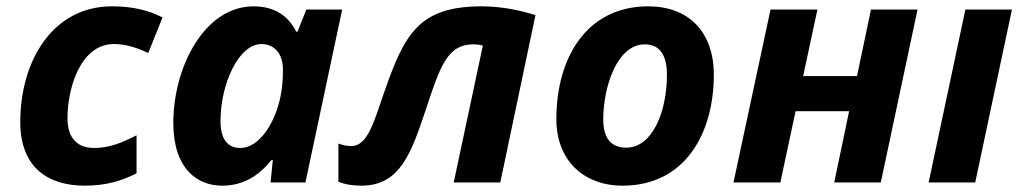

<svg xmlns="http://www.w3.org/2000/svg" viewBox="-20 -576 3230 606"><path d="M247 10C315 10 364 -5 411 -29V-149C366 -126 326 -109 277 -109C224 -109 193 -140 193 -203C193 -241 199 -278 210 -314C233 -386 276 -437 339 -437C382 -437 413 -424 448 -409L493 -521C448 -544 398 -556 333 -556C148 -556 44 -386 44 -191C44 -46 133 10 247 10Z M681 10C750 10 798 -23 837 -71H841L834 0H944L1060 -546H947L919 -476H915C891 -524 849 -556 780 -556C626 -556 527 -365 527 -188C527 -44 602 10 681 10ZM739 -109C697 -109 676 -138 676 -195C676 -310 733 -437 805 -437C848 -437 873 -404 873 -357C873 -326 871 -299 866 -275C850 -190 799 -109 739 -109Z M1121 10C1246 10 1280 -100 1325 -233C1369 -367 1393 -436 1473 -436C1484 -436 1495 -435 1504 -432L1412 0H1559L1670 -528C1631 -541 1568 -556 1501 -556C1303 -556 1257 -470 1193 -286C1161 -194 1141 -115 1089 -115C1074 -115 1061 -118 1048 -123V-2C1069 6 1093 10 1121 10Z M1945 10C2143 10 2233 -156 2233 -340C2233 -476 2153 -556 2026 -556C1831 -556 1736 -393 1736 -200C1736 -70 1822 10 1945 10ZM1957 -110C1908 -110 1884 -140 1884 -200C1884 -298 1926 -436 2015 -436C2067 -436 2085 -395 2085 -340C2085 -223 2039 -110 1957 -110Z M2443 0 2491 -225H2660L2613 0H2760L2876 -546H2729L2685 -336H2515L2560 -546H2412L2295 0Z M3058 0 3174 -546H3027L2911 0Z"/></svg>

Font: BC Sans
Style: Bold Italic
Weight: 700
Italic angle: -12°
Designer: Monotype Design Team
Province of B.C.
Foundry: Monotype Imaging Inc.
Version: Version 2.000;GOOG;noto-source:20170915:90ef993387c0